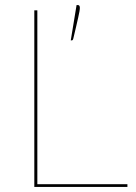

<svg xmlns="http://www.w3.org/2000/svg" viewBox="-20 -741 540 761"><path d="M116 0ZM128 -11H485V0H116V-700H128ZM288.5 -721Q296.5 -721 296.5 -710Q296.5 -704.5 294.8 -695Q293 -685.5 289.8 -670.8Q286.5 -656 281.8 -635.8Q277 -615.5 270.5 -588Q269.5 -585 268.5 -583Q267.5 -581 263.5 -581H260.5L283.5 -721Z"/></svg>

Font: Lato Hairline
Style: Regular
Weight: 100
Designer: Lukasz Dziedzic
Foundry: tyPoland Lukasz Dziedzic
Version: Version 2.007; 2014-02-27